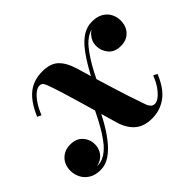

<svg xmlns="http://www.w3.org/2000/svg" viewBox="-137 -645 829 829"><g transform="rotate(-45 277.5 -230.0)"><path d="M381.5 10Q331.8 10 302.9 -15.1Q274 -40.3 260.5 -85.5Q251.2 -117.5 238.5 -161.5Q225.8 -205.5 212.3 -252.4Q198.8 -299.3 185.9 -340.9Q173 -382.5 163 -409.5Q160 -417.5 154.9 -426.1Q149.8 -434.7 136 -434.7Q123.8 -434.7 108.9 -423Q94 -411.2 79.4 -389.7Q64.8 -368.2 52.8 -338L34.8 -346.5Q61.5 -410.2 98.3 -439.9Q135 -469.5 189 -469.5Q238.8 -469.5 264.1 -444.5Q289.5 -419.5 303 -374Q313 -340.5 325.1 -299.6Q337.3 -258.7 350.8 -215Q364.3 -171.2 378.1 -128.8Q392 -86.3 405 -50.3Q408 -42.3 414.9 -34.3Q421.8 -26.3 434.3 -26.3Q445.8 -26.3 460.1 -37.1Q474.5 -48 489.3 -68.6Q504 -89.3 515.3 -118.5L533.3 -110Q506.8 -45.3 468 -17.6Q429.3 10 381.5 10ZM66.5 10Q34 10 12.8 -3.4Q-8.5 -16.8 -18.6 -37.5Q-28.7 -58.3 -28.7 -80.3Q-28.7 -115.8 -6.7 -138.4Q15.3 -161 51.5 -161Q87.8 -161 107.6 -138.6Q127.5 -116.3 127.5 -86Q127.5 -66.5 118.4 -49.5Q109.3 -32.5 92.1 -22.4Q75 -12.2 51 -12.2Q31.8 -12.2 13.6 -20.5Q-4.5 -28.8 -16.1 -44.1Q-27.7 -59.5 -27.7 -80.3H-8.7Q-8.7 -52 12.3 -32.5Q33.3 -13 72.5 -13Q88.5 -13 103 -19.4Q117.5 -25.7 130.1 -36.4Q142.8 -47 152.8 -58.7Q167.3 -76.5 180.6 -97.2Q194 -118 210 -148.1Q226 -178.3 247 -223L266.3 -213.5Q247 -173.2 225.3 -133.5Q203.5 -93.7 178.6 -61.4Q153.8 -29 125.9 -9.5Q98 10 66.5 10ZM309.5 -237 290 -247Q316 -295 339.3 -335.6Q362.5 -376.3 385.9 -406.5Q409.3 -436.8 435.3 -453.4Q461.3 -470 492.8 -470Q523.8 -470 544 -458Q564.3 -446 574.1 -426.9Q584 -407.7 584 -386Q584 -350.7 562.9 -328.7Q541.8 -306.7 506.3 -306.7Q469.5 -306.7 450.1 -330Q430.8 -353.2 430.8 -383Q430.8 -410.7 450.6 -433Q470.5 -455.3 504.5 -455.3Q523.3 -455.3 541.3 -445.6Q559.3 -436 571.1 -420.2Q583 -404.5 583 -386H564Q564 -412.5 543.1 -430.5Q522.3 -448.5 483.8 -448.5Q468 -448.5 453.1 -441.6Q438.3 -434.8 425.8 -424Q413.3 -413.3 403.5 -401Q389.5 -383.3 375.9 -362.4Q362.3 -341.5 346.5 -311.7Q330.8 -282 309.5 -237Z"/></g></svg>

Font: Bodoni Moda
Style: Italic
Weight: 400
Italic angle: -13°
Designer: Owen Earl
Foundry: indestructible type
Version: Version 2.005